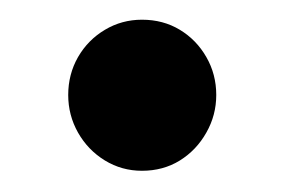

<svg xmlns="http://www.w3.org/2000/svg" viewBox="-20 -160 282 190"><path d="M120.5 9Q100.5 9 83.8 -1.2Q67 -11.5 57.2 -28.8Q47.5 -46 47.5 -66Q47.5 -86.5 57.2 -103.5Q67 -120.5 83.8 -130.5Q100.5 -140.5 120.5 -140.5Q141.5 -140.5 158 -130.5Q174.5 -120.5 184.2 -103.5Q194 -86.5 194 -66Q194 -46 184.2 -28.8Q174.5 -11.5 158 -1.2Q141.5 9 120.5 9Z"/></svg>

Font: Fraunces 17pt
Style: Regular
Weight: 400
Version: Version 1.000;[b76b70a41]